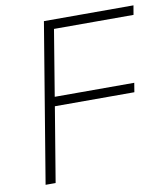

<svg xmlns="http://www.w3.org/2000/svg" viewBox="-82 -797 751 865"><g transform="rotate(-10 293.5 -364.0)"><path d="M56.6 0 177.2 -727.5H586.9L579.6 -685.1H215.8L166 -383.3H529.8L522.9 -341.3H159.2L102.5 0Z"/></g></svg>

Font: Inter 16pt ExtraLight
Style: Italic
Weight: 250
Italic angle: -9.3988°
Version: Version 4.001;git-66647c0bb